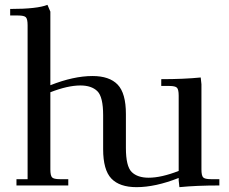

<svg xmlns="http://www.w3.org/2000/svg" viewBox="-20 -766 945 793"><path d="M22 -702V-729Q134 -729 176 -746L188 -718V-414Q284 -452 362 -452Q432 -452 466 -416.5Q500 -381 500 -295V-155Q500 -79 524 -55.5Q548 -32 594 -32Q646 -32 718 -60V-371Q718 -396 711 -403.5Q704 -411 679 -411H646V-439Q739 -439 809 -446L812 -418V-66Q812 -41 819 -33.5Q826 -26 851 -26H886V0Q791 0 721 7L718 -21V-31Q622 7 544 7Q474 7 440 -28.5Q406 -64 406 -150V-290Q406 -366 382 -389.5Q358 -413 312 -413Q260 -413 188 -385V-66Q188 -41 195 -33.5Q202 -26 227 -26H262V0H48V-26H94V-662Q94 -687 87 -694.5Q80 -702 55 -702Z"/></svg>

Font: Dihjauti
Style: Bold
Weight: 700
Designer: T. Christopher White
Version: Version 3.0.0